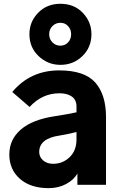

<svg xmlns="http://www.w3.org/2000/svg" viewBox="-20 -978 633 1016"><path d="M187.5 -173.8Q187.5 -147.5 208 -129.4Q228.5 -111.3 260.7 -111.3Q312.5 -111.3 348.6 -146.5Q384.8 -181.6 384.8 -240.2V-279.3Q328.1 -265.6 294.9 -260.7Q187.5 -245.1 187.5 -173.8ZM29.3 -160.2Q29.3 -240.2 90.8 -293Q152.3 -345.7 271.5 -363.3Q369.1 -378.9 384.8 -383.8V-414.1Q384.8 -450.2 359.9 -467.3Q335 -484.4 294.9 -484.4Q203.1 -484.4 136.7 -412.1L44.9 -491.2Q140.6 -605.5 293 -605.5Q427.7 -605.5 484.4 -541Q541 -476.6 541 -358.4V0H389.6V-60.5Q372.1 -27.3 331.1 -4.9Q290 17.6 237.3 17.6Q141.6 17.6 85.4 -31.7Q29.3 -81.1 29.3 -160.2ZM135.7 -796.9Q135.7 -863.3 182.1 -910.6Q228.5 -958 299.8 -958Q372.1 -958 418 -910.2Q463.9 -862.3 463.9 -796.9Q463.9 -727.5 416 -681.2Q368.2 -634.8 299.8 -634.8Q233.4 -634.8 184.6 -680.7Q135.7 -726.6 135.7 -796.9ZM240.2 -796.9Q240.2 -771.5 257.3 -753.9Q274.4 -736.3 299.8 -736.3Q323.2 -736.3 339.8 -753.4Q356.4 -770.5 356.4 -796.9Q356.4 -822.3 340.3 -839.8Q324.2 -857.4 299.8 -857.4Q274.4 -857.4 257.3 -839.8Q240.2 -822.3 240.2 -796.9Z"/></svg>

Font: Gothic A1 Black
Style: Regular
Weight: 900
Version: Version 2.50